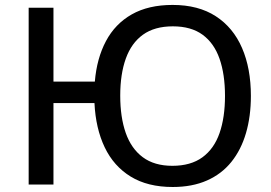

<svg xmlns="http://www.w3.org/2000/svg" viewBox="-20 -745 1093 775"><path d="M992.7 -357.9Q992.7 -275.4 972.9 -207.8Q953.1 -140.1 913.8 -91.3Q874.5 -42.5 815.2 -16.4Q755.9 9.8 677.2 9.8Q576.2 9.8 507.6 -32.2Q439 -74.2 402.6 -150.4Q366.2 -226.6 361.3 -329.1H195.8V0H95.7V-713.9H195.8V-415.5H362.8Q370.6 -509.3 407.7 -579.1Q444.8 -648.9 512 -687Q579.1 -725.1 676.8 -725.1Q780.8 -725.1 851.1 -679.4Q921.4 -633.8 957 -551.3Q992.7 -468.8 992.7 -357.9ZM465.3 -358.9Q465.3 -272 487.5 -208.5Q509.8 -145 556.4 -110.4Q603 -75.7 675.8 -75.7Q750 -75.7 797.1 -110.1Q844.2 -144.5 866.2 -207.8Q888.2 -271 888.2 -357.9Q888.2 -444.8 866.2 -507.8Q844.2 -570.8 797.9 -604.7Q751.5 -638.7 677.7 -638.7Q604 -638.7 557.1 -605Q510.3 -571.3 487.8 -508.5Q465.3 -445.8 465.3 -358.9Z"/></svg>

Font: Open Sans Medium
Style: Regular
Weight: 500
Designer: Monotype Design Team
Foundry: Monotype Imaging Inc.
Version: Version 3.000